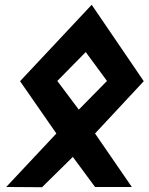

<svg xmlns="http://www.w3.org/2000/svg" viewBox="-20 -783 622 804"><path d="M428 -444 310 -324 220 -444 339 -565ZM64 -443 216 -224 6 0 156 1 285 -126 378 0H532L378 -224L582 -443L364 -763Z"/></svg>

Font: Ny Stormning
Style: HfKr
Weight: 700
Designer: Robert Jablonski, Mew Too
Foundry: Cannot Into Space Fonts
Version: Version 0.90